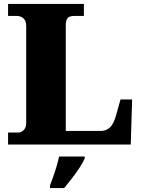

<svg xmlns="http://www.w3.org/2000/svg" viewBox="-20 -734 717 975"><path d="M21 0V-61H74Q88 -61 100.5 -73.5Q113 -86 113 -109V-602Q113 -628 99.5 -640.5Q86 -653 66 -653H21V-714H406V-653H357Q330 -653 322 -640.5Q314 -628 314 -604V-69H492Q519 -69 538.5 -87Q558 -105 571 -154L592 -229H651L644 0ZM234 208Q241 189 250.5 162.5Q260 136 268 108.5Q276 81 280 61H410V71Q401 92 383.5 118.5Q366 145 345 172Q324 199 306 221H234Z"/></svg>

Font: Noto Serif Tamil Black
Style: Regular
Weight: 900
Designer: Indian Type Foundry, Tom Grace, and the Monotype Design Team
Foundry: Monotype Imaging Inc.
Version: Version 2.004; ttfautohint (v1.8.4.7-5d5b)